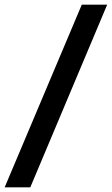

<svg xmlns="http://www.w3.org/2000/svg" viewBox="-75 -756 480 824"><path d="M-55 48H55L385 -736H276Z"/></svg>

Font: Archivo ExtraBold
Style: Italic
Weight: 800
Italic angle: -10°
Designer: Hector Gatti
Foundry: Omnibus-Type
Version: Version 2.001